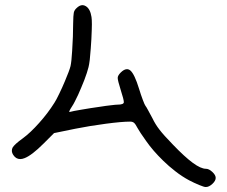

<svg xmlns="http://www.w3.org/2000/svg" viewBox="-20 -733 888 751"><path d="M719.7 -27.8Q691.4 -43 666 -63Q640.1 -83 618.7 -104Q577.6 -144 551.8 -181.2Q525.4 -218.3 519 -230.5Q509.8 -248 504.4 -252.4Q499 -257.3 488.8 -257.3Q456.5 -257.3 394 -249Q331.1 -240.7 274.9 -229.5Q247.1 -223.6 191.4 -212.4Q191.4 -212.4 150.4 -171.4Q104 -125 75.7 -114.3Q66.9 -110.8 59.1 -110.8Q42.5 -110.8 32.2 -126.5Q26.4 -135.3 26.4 -143.6Q26.4 -149.9 29.3 -155.8Q37.1 -168.9 69.8 -192.4Q99.1 -213.9 133.3 -252.4Q167.5 -290.5 192.9 -331.1Q199.7 -341.3 211.4 -365.7Q223.6 -390.6 233.9 -415.5Q251.5 -457 255.9 -474.6Q259.8 -492.2 262.2 -533.7Q263.7 -558.1 265.1 -589.4Q266.1 -620.6 266.1 -640.6Q266.6 -673.3 268.6 -683.1Q270.5 -692.9 278.8 -700.7Q291 -712.9 302.7 -712.9Q309.1 -712.9 315.4 -709Q333 -698.7 337.9 -666.5Q339.4 -657.2 339.4 -637.7Q339.4 -627.9 338.9 -616.2Q337.9 -579.6 335 -543.5Q333 -519 331.1 -499Q328.6 -479 326.2 -470.2Q321.3 -450.2 309.6 -419.4Q297.4 -388.7 285.6 -362.3Q278.8 -347.7 272.9 -336.4Q267.1 -324.7 262.7 -318.4Q253.4 -304.2 251.5 -298.8Q249.5 -293.5 254.4 -295.4Q263.7 -298.3 299.3 -304.2Q335.4 -310.5 371.1 -315.4Q395 -319.3 414.1 -321.3Q433.1 -323.7 439.9 -323.7Q464.4 -323.7 464.4 -333.5Q464.4 -343.3 452.1 -381.3Q440.4 -418.5 440.4 -428.2Q440.4 -437.5 452.1 -449.2Q465.3 -462.4 476.6 -462.4Q483.9 -462.4 490.2 -457Q506.3 -442.9 523.9 -385.7Q531.2 -361.8 538.6 -342.3Q545.9 -322.8 548.8 -319.3Q551.8 -315.9 559.6 -301.3Q567.9 -287.1 576.2 -270.5Q587.9 -246.1 604 -225.6Q619.6 -205.1 656.2 -167.5Q702.1 -119.6 733.9 -96.2Q765.6 -72.8 785.6 -72.8Q797.4 -72.8 810.5 -60.5Q823.7 -48.3 823.7 -37.1Q823.7 -25.4 810.1 -13.2Q797.4 -1.5 785.2 -1.5Q784.7 -1.5 784.2 -1.5Q778.3 -1.5 759.3 -9.3Q740.2 -17.1 719.7 -27.8Z"/></svg>

Font: Casuwalt
Style: Regular
Weight: 400
Designer: Walter E Stewart
Version: 0.1